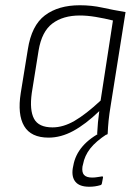

<svg xmlns="http://www.w3.org/2000/svg" viewBox="-20 -513 533 731"><path d="M165 11Q98 11 72 -33Q46 -77 59 -159L86 -325Q100 -416 151 -454.5Q202 -493 284 -493Q329 -493 369.5 -484Q410 -475 458 -467L402 -115Q396 -79 393.5 -54Q391 -29 390 -5Q390 0 383 0H356Q350 0 350 -5Q351 -26 353 -47.5Q355 -69 358 -90Q306 -40 259 -14.5Q212 11 165 11ZM180 -28Q221 -28 264 -53Q307 -78 363 -130L410 -435Q378 -443 345 -448.5Q312 -454 284 -454Q220 -454 179.5 -423.5Q139 -393 127 -321L101 -159Q92 -94 109.5 -61Q127 -28 180 -28ZM320 198Q283 198 267.5 179.5Q252 161 257 128L259 118Q266 77 294.5 44Q323 11 372 -13L388 -3Q345 25 323.5 52.5Q302 80 296 113L294 121Q291 143 300 153Q309 163 331 163Q341 163 349.5 161.5Q358 160 366 159Q369 158 371 159Q373 160 372 164L368 185Q367 191 362 192Q352 195 341.5 196.5Q331 198 320 198Z"/></svg>

Font: Sofia Sans Semi Condensed ExtraLight
Style: Italic
Weight: 250
Italic angle: -9°
Version: Version 4.100